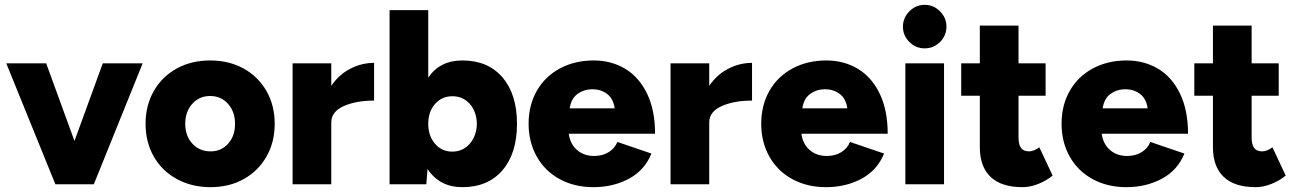

<svg xmlns="http://www.w3.org/2000/svg" viewBox="-20 -762 5363 794"><path d="M6 -500H171L288 -179L405 -500H570L368 0H209Z M582 -250Q582 -326 616 -385.5Q650 -445 710.5 -478.5Q771 -512 849 -512Q927 -512 987.5 -478.5Q1048 -445 1082 -385.5Q1116 -326 1116 -250Q1116 -174 1082 -114.5Q1048 -55 988 -21.5Q928 12 851 12Q773 12 711.5 -21.5Q650 -55 616 -114.5Q582 -174 582 -250ZM851 -136Q895 -136 923.5 -168Q952 -200 952 -250Q952 -300 923 -332.5Q894 -365 849 -365Q804 -365 775 -332.5Q746 -300 746 -250Q746 -200 775.5 -168Q805 -136 851 -136Z M1190 -500H1350V-407Q1381 -453 1428 -477.5Q1475 -502 1527 -502V-346Q1452 -346 1401 -323Q1350 -300 1350 -256V0H1190Z M1591 -720H1751V-441Q1799 -512 1892 -512Q1998 -512 2058 -442Q2118 -372 2118 -250Q2118 -128 2058 -58Q1998 12 1892 12Q1798 12 1748 -63L1743 0H1591ZM1850 -135Q1894 -135 1922.5 -167.5Q1951 -200 1952 -250Q1951 -300 1923 -332Q1895 -364 1851 -364Q1807 -364 1779 -332Q1751 -300 1751 -250Q1751 -200 1779 -167.5Q1807 -135 1850 -135Z M2166 -250Q2166 -327 2200 -386.5Q2234 -446 2295.5 -479Q2357 -512 2435 -512Q2508 -512 2565.5 -477.5Q2623 -443 2656 -374.5Q2689 -306 2689 -209H2332Q2338 -166 2366.5 -141.5Q2395 -117 2437 -117Q2472 -117 2497.5 -133Q2523 -149 2533 -175L2674 -127Q2646 -58 2581 -23Q2516 12 2434 12Q2356 12 2295 -21Q2234 -54 2200 -114Q2166 -174 2166 -250ZM2522 -314Q2516 -355 2490 -374Q2464 -393 2430 -393Q2396 -393 2369 -374Q2342 -355 2336 -314Z M2753 -500H2913V-407Q2944 -453 2991 -477.5Q3038 -502 3090 -502V-346Q3015 -346 2964 -323Q2913 -300 2913 -256V0H2753Z M3128 -250Q3128 -327 3162 -386.5Q3196 -446 3257.5 -479Q3319 -512 3397 -512Q3470 -512 3527.5 -477.5Q3585 -443 3618 -374.5Q3651 -306 3651 -209H3294Q3300 -166 3328.5 -141.5Q3357 -117 3399 -117Q3434 -117 3459.5 -133Q3485 -149 3495 -175L3636 -127Q3608 -58 3543 -23Q3478 12 3396 12Q3318 12 3257 -21Q3196 -54 3162 -114Q3128 -174 3128 -250ZM3484 -314Q3478 -355 3452 -374Q3426 -393 3392 -393Q3358 -393 3331 -374Q3304 -355 3298 -314Z M3724 -500H3884V0H3724ZM3714 -652Q3714 -688 3740.5 -715Q3767 -742 3804 -742Q3841 -742 3867.5 -715Q3894 -688 3894 -652Q3894 -615 3867.5 -588.5Q3841 -562 3804 -562Q3767 -562 3740.5 -588.5Q3714 -615 3714 -652Z M4032 -153V-366H3955V-500H4032V-656H4192V-500H4304V-366H4192V-194Q4192 -164 4202.5 -150Q4213 -136 4236 -136Q4245 -136 4256.5 -140.5Q4268 -145 4278 -153L4333 -36Q4308 -15 4274 -1.5Q4240 12 4209 12Q4121 12 4076.5 -30.5Q4032 -73 4032 -153Z M4370 -250Q4370 -327 4404 -386.5Q4438 -446 4499.5 -479Q4561 -512 4639 -512Q4712 -512 4769.5 -477.5Q4827 -443 4860 -374.5Q4893 -306 4893 -209H4536Q4542 -166 4570.5 -141.5Q4599 -117 4641 -117Q4676 -117 4701.5 -133Q4727 -149 4737 -175L4878 -127Q4850 -58 4785 -23Q4720 12 4638 12Q4560 12 4499 -21Q4438 -54 4404 -114Q4370 -174 4370 -250ZM4726 -314Q4720 -355 4694 -374Q4668 -393 4634 -393Q4600 -393 4573 -374Q4546 -355 4540 -314Z M4996 -153V-366H4919V-500H4996V-656H5156V-500H5268V-366H5156V-194Q5156 -164 5166.5 -150Q5177 -136 5200 -136Q5209 -136 5220.5 -140.5Q5232 -145 5242 -153L5297 -36Q5272 -15 5238 -1.5Q5204 12 5173 12Q5085 12 5040.5 -30.5Q4996 -73 4996 -153Z"/></svg>

Font: Oak Sans ExtraBold
Style: Regular
Weight: 800
Designer: Erik Kennedy, Walven
Foundry: Erik Kennedy, Walven
Version: Version 1.000